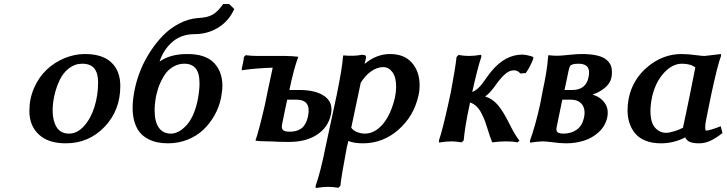

<svg xmlns="http://www.w3.org/2000/svg" viewBox="-20 -712 3659 967"><path d="M408.2 -439.9Q495.6 -439.9 540.8 -397.5Q585.9 -355 585.9 -278.8Q585.9 -156.2 506.6 -73.2Q427.2 9.8 311 9.8Q222.7 9.8 175.3 -34.9Q127.9 -79.6 127.9 -152.8Q127.9 -214.8 151.6 -269Q175.3 -323.2 214.4 -360.4Q253.4 -397.5 304.2 -418.7Q355 -439.9 408.2 -439.9ZM394 -391.1Q356.9 -391.1 327.1 -367.9Q297.4 -344.7 280.3 -308.3Q263.2 -272 254.2 -232.2Q245.1 -192.4 245.1 -154.8Q245.1 -105 264.9 -72Q284.7 -39.1 328.1 -39.1Q368.7 -39.1 402.8 -76.7Q437 -114.3 455.6 -173.3Q474.1 -232.4 474.1 -296.9Q474.1 -342.8 455.3 -366.9Q436.5 -391.1 394 -391.1Z M1133.8 -691.9 1159.7 -667Q1134.8 -608.4 1080.8 -574.2Q1026.9 -540 959 -540Q894 -540 848.9 -501.5Q803.7 -462.9 783.7 -401.9Q836.9 -439.9 923.8 -439.9Q1015.1 -439.9 1057.6 -395.5Q1100.1 -351.1 1100.1 -279.8Q1100.1 -256.3 1092.8 -216.8Q1083 -171.4 1060.5 -131.3Q1038.1 -91.3 1004.9 -59.3Q971.7 -27.3 925.3 -8.8Q878.9 9.8 825.7 9.8Q796.9 9.8 772 4.6Q747.1 -0.5 723.6 -13.2Q700.2 -25.9 683.8 -45.7Q667.5 -65.4 657.7 -96.9Q647.9 -128.4 647.9 -168.9Q647.9 -215.3 661.1 -273.9Q670.9 -316.9 689.2 -361.8Q707.5 -406.7 736.6 -451.7Q765.6 -496.6 800.5 -532.5Q835.4 -568.4 881.3 -592.8Q927.2 -617.2 976.1 -621.1Q1025.9 -623 1052.5 -639.2Q1079.1 -655.3 1104 -691.9ZM908.7 -391.1Q880.9 -391.1 857.7 -378.7Q834.5 -366.2 819.8 -348.9Q805.2 -331.5 793.2 -307.1Q781.2 -282.7 775.9 -265.4Q770.5 -248 766.1 -229Q758.8 -188.5 758.8 -155.8Q758.8 -99.1 779.8 -69.1Q800.8 -39.1 840.8 -39.1Q880.4 -39.1 918.7 -80.6Q957 -122.1 975.1 -205.1Q984.9 -255.4 984.9 -292Q984.9 -344.2 965.3 -367.7Q945.8 -391.1 908.7 -391.1Z M1279.3 -430.2H1415.5Q1434.6 -430.2 1451.4 -429Q1468.3 -427.7 1475.1 -426.8L1482.4 -425.8Q1460 -367.2 1437.5 -258.8H1488.3Q1571.3 -258.8 1615.5 -226.8Q1659.7 -194.8 1646.5 -134.8Q1632.8 -70.8 1577.1 -33.9Q1521.5 2.9 1434.6 2.9Q1396.5 2.9 1380.4 2Q1350.1 0 1329.6 0Q1309.6 0 1293.9 -1Q1278.3 -2 1272.5 -2.9L1266.6 -3.9Q1282.7 -48.8 1313.5 -181.2Q1316.4 -195.8 1331.1 -266.6Q1345.7 -337.4 1353.5 -371.1Q1314.5 -370.1 1275.4 -366.9Q1236.3 -363.8 1217.3 -360.8L1197.8 -357.9V-369.1Q1197.8 -369.6 1201.7 -383.8L1200.7 -382.8Q1201.2 -383.8 1202.6 -388.9Q1204.1 -394 1204.6 -397Q1204.6 -404.3 1206.5 -408.2Q1207 -410.6 1207.5 -416.5Q1208 -422.4 1208.5 -424.8L1217.3 -434.1Q1244.1 -430.2 1279.3 -430.2ZM1531.7 -128.9Q1547.9 -210 1472.7 -210H1426.3Q1421.9 -189.5 1413.3 -147.5Q1404.8 -105.5 1400.4 -85Q1397 -64.9 1405.5 -56.9Q1414.1 -48.8 1438.5 -48.8Q1455.6 -48.8 1468.8 -52Q1481.9 -55.2 1494.9 -63.2Q1507.8 -71.3 1517.3 -87.9Q1526.9 -104.5 1531.7 -128.9Z M1796.4 -293 1749 -68.8 1747.1 -71.8Q1756.8 -55.7 1776.9 -47.4Q1796.9 -39.1 1817.4 -39.1Q1867.2 -39.1 1908 -86.7Q1948.7 -134.3 1969.2 -221.2Q1975.1 -249.5 1975.1 -274.9Q1975.1 -323.7 1956.3 -348.9Q1937.5 -374 1910.2 -374Q1878.9 -374 1848.1 -352.1Q1817.4 -330.1 1794.4 -291ZM1944.3 -439.9Q2016.6 -439.9 2054.9 -395.5Q2093.3 -351.1 2093.3 -283.2Q2093.3 -253.9 2087.4 -230Q2064 -126 1986.1 -58.1Q1908.2 9.8 1808.1 9.8Q1762.2 9.8 1734.4 -2Q1733.4 3.4 1730.7 13.9Q1728 24.4 1727.1 27.8Q1698.2 180.7 1694.3 224.1L1684.1 233.9Q1655.8 229 1632.3 229Q1609.4 229 1570.3 234.9L1569.3 225.1Q1595.2 151.9 1620.1 25.9L1676.3 -235.8Q1704.6 -375.5 1707 -423.8Q1707 -424.3 1708 -428.5Q1709 -432.6 1709 -433.1Q1761.2 -427.7 1802.2 -436Q1815.9 -436 1820.3 -432.4Q1824.7 -428.7 1823.2 -419.9Q1822.3 -415 1819.8 -405Q1817.4 -395 1816.4 -390.1Q1876 -439.9 1944.3 -439.9Z M2236.3 -182.1 2251 -250Q2273.4 -368.7 2279.3 -424.8L2289.1 -435.1Q2319.3 -430.2 2342.3 -430.2Q2367.2 -430.2 2403.3 -436L2404.3 -425.8Q2386.7 -375.5 2358.4 -249Q2371.6 -253.4 2384.5 -264.6Q2397.5 -275.9 2405.3 -286.1Q2413.1 -296.4 2427.2 -315.9Q2441.4 -336.4 2454.1 -352.1Q2524.4 -437 2610.4 -437Q2628.9 -437 2662.1 -426.8L2667 -420.9Q2664.6 -410.2 2653.3 -387Q2642.1 -363.8 2628.4 -344.2L2601.1 -341.8Q2586.4 -357.9 2569.3 -357.9Q2545.9 -357.9 2525.4 -340.1Q2504.9 -322.3 2482.4 -292Q2480 -289.1 2476.6 -284.2Q2473.1 -279.3 2472.2 -277.8Q2445.8 -241.2 2423.3 -226.1Q2462.4 -213.9 2489.3 -180.9Q2516.1 -147.9 2542 -95.2Q2576.2 -26.9 2596.2 -3.9L2587.4 4.9Q2562 0 2529.3 0Q2497.1 0 2459 4.9Q2446.3 -26.9 2438 -55.2Q2429.2 -84 2423.1 -100.6Q2417 -117.2 2405.8 -139.6Q2394.5 -162.1 2380.1 -176Q2365.7 -189.9 2347.2 -195.8Q2346.7 -193.4 2345.7 -187.5Q2344.7 -181.6 2344.2 -180.2Q2321.8 -76.7 2315.4 -4.9L2305.2 4.9Q2273.4 0 2253.4 0Q2227.5 0 2191.4 5.9L2190.4 -3.9Q2208.5 -56.6 2236.3 -182.1Z M2823.2 -258.8H2862.8Q2897 -258.8 2917.5 -275.4Q2938 -292 2943.8 -321.8Q2960 -391.1 2894 -391.1Q2873.5 -391.1 2863.8 -387.7Q2854 -384.3 2850.8 -378.7Q2847.7 -373 2844.2 -358.9Q2840.8 -340.3 2833.5 -307.4Q2826.2 -274.4 2823.2 -258.8ZM2812 -210 2784.2 -75.2Q2779.3 -53.7 2787.6 -46.4Q2795.9 -39.1 2817.9 -39.1Q2857.4 -39.1 2885 -59.1Q2912.6 -79.1 2920.9 -118.2Q2930.2 -159.7 2912.4 -184.8Q2894.5 -210 2854 -210ZM2831.1 9.8Q2800.8 9.8 2758.8 3.9Q2726.6 0 2713.9 0Q2702.6 0 2686.8 1.7Q2670.9 3.4 2660.2 4.9L2649.9 6.8L2648.9 -2.9Q2675.3 -75.2 2699.2 -181.2Q2701.2 -191.9 2705.6 -214.4Q2710 -236.8 2711.9 -248Q2736.8 -361.8 2740.2 -424.8Q2740.2 -425.3 2741.2 -429.4Q2742.2 -433.6 2742.2 -434.1Q2764.6 -431.2 2788.1 -431.2Q2801.8 -431.2 2849.1 -436Q2885.3 -439.9 2910.2 -439.9Q2954.1 -439.9 2985.1 -432.9Q3016.1 -425.8 3032.2 -412.8Q3048.3 -399.9 3055.2 -384.8Q3062 -369.6 3062 -350.1Q3062 -331.5 3059.1 -319.8Q3052.2 -290 3024.2 -267.8Q2996.1 -245.6 2963.9 -235.8Q3003.4 -224.1 3025.4 -193.8Q3047.4 -163.6 3038.1 -119.1Q3028.3 -76.7 2995.6 -46.6Q2962.9 -16.6 2920.7 -3.4Q2878.4 9.8 2831.1 9.8Z M3412.6 -439.9Q3444.3 -439.9 3495.6 -433.1Q3515.6 -430.2 3528.8 -430.2Q3532.7 -430.2 3570.8 -435.1Q3572.3 -435.1 3589.6 -437.3Q3606.9 -439.5 3610.8 -439.9L3611.8 -431.2Q3594.2 -386.2 3561.5 -232.9Q3557.1 -210.4 3548.8 -170.7Q3540.5 -130.9 3537.6 -115.2Q3531.7 -88.4 3531.7 -71.8Q3531.7 -54.2 3536.6 -54.2Q3553.7 -54.2 3609.9 -76.2L3618.7 -42Q3587.9 -17.6 3559.8 -3.9Q3531.7 9.8 3500.5 9.8Q3472.2 9.8 3455.8 3.4Q3439.5 -2.9 3430.7 -20Q3374 9.8 3308.6 9.8Q3263.7 9.8 3230.2 -3.9Q3196.8 -17.6 3177.7 -41.5Q3158.7 -65.4 3149.7 -94.2Q3140.6 -123 3140.6 -157.2Q3140.6 -186.5 3146.5 -216.8Q3166.5 -313.5 3243.2 -376.7Q3319.8 -439.9 3412.6 -439.9ZM3414.6 -391.1Q3366.2 -391.1 3324 -345Q3281.7 -298.8 3264.6 -226.1Q3255.9 -184.1 3255.9 -153.8Q3255.9 -95.2 3279.1 -69.1Q3302.2 -43 3335.9 -43Q3350.1 -43 3378.4 -51.8Q3406.7 -60.5 3426.8 -73.2L3419.9 -69.8Q3425.8 -97.2 3437.5 -152.3Q3449.2 -207.5 3454.6 -234.9L3481.9 -372.1Q3458.5 -391.1 3414.6 -391.1Z"/></svg>

Font: Linear Smooth
Style: Bold Italic
Weight: 700
Designer: Philipp H. Poll, Flanker
Foundry: Philipp H. Poll, reworked by Flanker
Version: Version 1.061 | FøM Fix